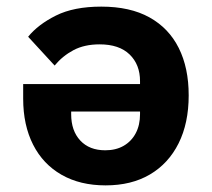

<svg xmlns="http://www.w3.org/2000/svg" viewBox="-20 -548 640 580"><path d="M403 -294V-303Q403 -353 371.5 -383.5Q340 -414 281 -414Q235 -414 202 -396.5Q169 -379 145 -350L65 -437Q95 -474 149 -501Q203 -528 286 -528Q373 -528 431.5 -495.5Q490 -463 520 -403Q550 -343 550 -260Q550 -176 519.5 -115Q489 -54 433 -21Q377 12 299 12Q222 12 166 -20Q110 -52 80 -111Q50 -170 50 -250V-294ZM195 -203Q195 -153 222.5 -123.5Q250 -94 298 -94Q330 -94 353.5 -107.5Q377 -121 390 -145.5Q403 -170 403 -203V-211H195Z"/></svg>

Font: Lilex
Style: Regular
Weight: 400
Monospace: yes
Designer: Mike Abbink, Paul van der Laan, Pieter van Rosmalen, Mikhael Khrustik
Foundry: Mikhael Khrustik
Version: Version 2.510